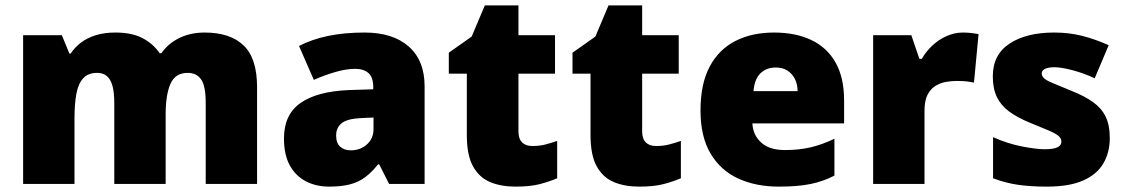

<svg xmlns="http://www.w3.org/2000/svg" viewBox="-20 -684 4187 714"><path d="M741 -563Q836 -563 886 -515Q936 -467 936 -360V0H745V-301Q745 -364 728 -388.5Q711 -413 678 -413Q632 -413 614 -372.5Q596 -332 596 -258V0H405V-301Q405 -341 398 -365.5Q391 -390 377 -401.5Q363 -413 341 -413Q308 -413 289.5 -393Q271 -373 264 -335Q257 -297 257 -242V0H66V-553H210L238 -485H243Q258 -508 281 -525.5Q304 -543 336 -553Q368 -563 409 -563Q470 -563 509.5 -542.5Q549 -522 574 -486H580Q606 -523 647.5 -543Q689 -563 741 -563Z M1336 -563Q1441 -563 1500 -511Q1559 -459 1559 -363V0H1427L1390 -73H1386Q1363 -44 1338.5 -25.5Q1314 -7 1282 1.5Q1250 10 1204 10Q1156 10 1118 -9.5Q1080 -29 1058 -68.5Q1036 -108 1036 -169Q1036 -258 1097.5 -301Q1159 -344 1276 -349L1368 -352V-360Q1368 -397 1350 -412.5Q1332 -428 1301 -428Q1268 -428 1228 -416.5Q1188 -405 1147 -387L1092 -513Q1140 -538 1200.5 -550.5Q1261 -563 1336 -563ZM1325 -245Q1273 -243 1251.5 -226.5Q1230 -210 1230 -180Q1230 -152 1245 -138.5Q1260 -125 1285 -125Q1320 -125 1344.5 -147Q1369 -169 1369 -204V-247Z M1960 -141Q1986 -141 2007.5 -146.5Q2029 -152 2052 -160V-21Q2021 -8 1986 1Q1951 10 1897 10Q1843 10 1802.5 -7Q1762 -24 1739 -65.5Q1716 -107 1716 -182V-410H1649V-488L1734 -548L1783 -664H1908V-553H2044V-410H1908V-195Q1908 -168 1921.5 -154.5Q1935 -141 1960 -141Z M2420 -141Q2446 -141 2467.5 -146.5Q2489 -152 2512 -160V-21Q2481 -8 2446 1Q2411 10 2357 10Q2303 10 2262.5 -7Q2222 -24 2199 -65.5Q2176 -107 2176 -182V-410H2109V-488L2194 -548L2243 -664H2368V-553H2504V-410H2368V-195Q2368 -168 2381.5 -154.5Q2395 -141 2420 -141Z M2858 -563Q2939 -563 2997.5 -535Q3056 -507 3087.5 -451Q3119 -395 3119 -310V-225H2778Q2780 -182 2810.5 -154Q2841 -126 2899 -126Q2951 -126 2994 -136Q3037 -146 3083 -168V-31Q3043 -10 2995.5 0Q2948 10 2876 10Q2792 10 2726.5 -19.5Q2661 -49 2623 -112Q2585 -175 2585 -273Q2585 -373 2619.5 -437Q2654 -501 2715.5 -532Q2777 -563 2858 -563ZM2865 -433Q2831 -433 2808.5 -412Q2786 -391 2782 -345H2946Q2946 -370 2936.5 -389.5Q2927 -409 2909 -421Q2891 -433 2865 -433Z M3561 -563Q3577 -563 3594 -561Q3611 -559 3619 -557L3602 -377Q3592 -379 3577.5 -381Q3563 -383 3537 -383Q3519 -383 3498.5 -379.5Q3478 -376 3459.5 -365Q3441 -354 3429.5 -332Q3418 -310 3418 -272V0H3227V-553H3369L3399 -465H3408Q3423 -492 3447 -514.5Q3471 -537 3500.5 -550Q3530 -563 3561 -563Z M4107 -170Q4107 -118 4083.5 -77Q4060 -36 4008.5 -13Q3957 10 3873 10Q3814 10 3767.5 3.5Q3721 -3 3673 -21V-174Q3726 -150 3780 -139.5Q3834 -129 3865 -129Q3897 -129 3912 -136Q3927 -143 3927 -157Q3927 -169 3917 -178Q3907 -187 3881.5 -198Q3856 -209 3809 -228Q3763 -247 3732.5 -269.5Q3702 -292 3687 -323.5Q3672 -355 3672 -400Q3672 -481 3734.5 -522Q3797 -563 3900 -563Q3955 -563 4003 -551Q4051 -539 4103 -516L4051 -393Q4010 -412 3968 -423Q3926 -434 3901 -434Q3879 -434 3866.5 -428Q3854 -422 3854 -411Q3854 -401 3862.5 -393Q3871 -385 3895 -375Q3919 -365 3965 -346Q4013 -327 4044.5 -304.5Q4076 -282 4091.5 -250.5Q4107 -219 4107 -170Z"/></svg>

Font: Noto Sans Hebrew Black
Style: Regular
Weight: 900
Designer: Monotype Design Team
Foundry: Monotype Imaging Inc.
Version: Version 2.003